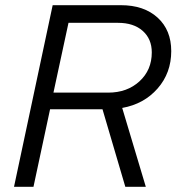

<svg xmlns="http://www.w3.org/2000/svg" viewBox="-20 -720 680 740"><path d="M34 0 183 -700H446Q535 -700 587.5 -652Q640 -604 640 -523Q640 -439 587.5 -379Q535 -319 451 -304L542 0H463L375 -299H173L109 0ZM435 -632H244L186 -363H397Q470 -363 517.5 -406.5Q565 -450 565 -518Q565 -570 530 -601Q495 -632 435 -632Z"/></svg>

Font: Red Hat Text
Style: Italic
Weight: 400
Italic angle: -12°
Designer: Pentagram / MCKL
Foundry: Pentagram / MCKL
Version: Version 1.005; Red Hat Text Italic